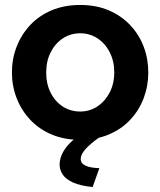

<svg xmlns="http://www.w3.org/2000/svg" viewBox="-20 -553 646 773"><path d="M28 -261Q28 -316 47 -365Q66 -414 101.5 -452Q137 -490 188 -511.5Q239 -533 303 -533Q367 -533 417.5 -511.5Q468 -490 504 -452Q540 -414 558.5 -365Q577 -316 577 -261Q577 -207 558.5 -158Q540 -109 504.5 -71Q469 -33 418 -11.5Q367 10 303 10Q239 10 188 -11.5Q137 -33 101.5 -71Q66 -109 47 -158Q28 -207 28 -261ZM303 -104Q341 -104 372 -124.5Q403 -145 421.5 -180.5Q440 -216 440 -262Q440 -307 421.5 -343Q403 -379 372 -399Q341 -419 303 -419Q264 -419 233 -398.5Q202 -378 184 -342.5Q166 -307 166 -261Q166 -215 184 -179.5Q202 -144 233 -124Q264 -104 303 -104ZM322 -21H364L380 0Q343 26 324 47.5Q305 69 305 87Q305 105 324.5 114Q344 123 380 124L353 200Q303 195 273.5 181.5Q244 168 232 149Q220 130 220 110Q220 76 245 42Q270 8 322 -21Z"/></svg>

Font: YasnoRaleway
Style: Bold
Weight: 700
Designer: Matt McInerney, Pablo Impallari, Rodrigo Fuenzalida
Foundry: Matt McInerney, Pablo Impallari, Rodrigo Fuenzalida
Version: Version 4.026